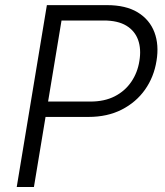

<svg xmlns="http://www.w3.org/2000/svg" viewBox="-20 -748 660 768"><path d="M46.9 0 167.5 -727.5H407.7Q483.4 -727.5 531 -698.5Q578.6 -669.4 597.7 -618.9Q616.7 -568.4 606 -504.4Q595.7 -439.9 560.1 -389.4Q524.4 -338.9 467 -309.6Q409.7 -280.3 334 -280.3H142.1L152.3 -341.8H341.8Q397.9 -341.8 439 -362.8Q480 -383.8 505.1 -420.7Q530.3 -457.5 537.6 -504.4Q545.4 -551.8 532.5 -588.1Q519.5 -624.5 485.4 -645.3Q451.2 -666 395 -666H226.1L115.7 0Z"/></svg>

Font: Inter 18pt Light
Style: Italic
Weight: 300
Italic angle: -9.3988°
Designer: Rasmus Andersson
Foundry: rsms
Version: Version 4.001;git-66647c0bb